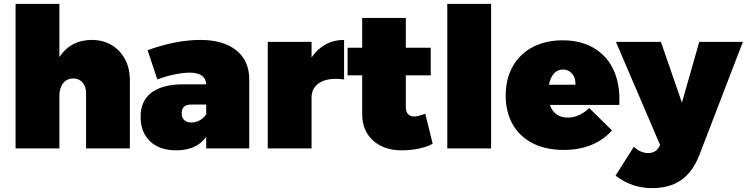

<svg xmlns="http://www.w3.org/2000/svg" viewBox="-20 -762 3835 986"><path d="M647 -349V0H422V-284Q422 -318 404 -338.5Q386 -359 357 -359Q324 -359 304.5 -335Q285 -311 285 -271V0H60V-742H285V-469Q313 -512 355.5 -534.5Q398 -557 451 -557Q508 -557 552.5 -531Q597 -505 622 -458Q647 -411 647 -349Z M1260 -354V0H1039V-59Q989 10 885 10Q799 10 750.5 -36.5Q702 -83 702 -162Q702 -243 756 -285Q810 -327 914 -329H1039Q1038 -358 1016.5 -373.5Q995 -389 954 -389Q922 -389 877.5 -380Q833 -371 788 -354L738 -504Q808 -530 877.5 -543.5Q947 -557 1008 -557Q1127 -557 1193.5 -503.5Q1260 -450 1260 -354ZM1039 -175V-225H961Q913 -225 913 -181Q913 -158 926 -145.5Q939 -133 963 -133Q985 -133 1005.5 -144Q1026 -155 1039 -175Z M1747 -557V-354Q1725 -357 1704 -357Q1646 -357 1613 -331.5Q1580 -306 1580 -261V0H1355V-547H1580V-467Q1609 -510 1651.5 -533.5Q1694 -557 1747 -557Z M2202 -24Q2175 -8 2131.5 1Q2088 10 2043 10Q1951 10 1895.5 -40.5Q1840 -91 1840 -176V-375H1765V-517H1840V-670H2064V-517H2192V-375H2064V-210Q2064 -188 2076 -175.5Q2088 -163 2108 -164Q2127 -164 2164 -178Z M2277 -742H2502V0H2277Z M3161 -252Q3161 -233 3160 -223H2804Q2815 -191 2838.5 -174.5Q2862 -158 2895 -158Q2954 -158 3006 -207L3123 -92Q3079 -43 3016.5 -17.5Q2954 8 2875 8Q2783 8 2715.5 -26.5Q2648 -61 2612.5 -124Q2577 -187 2577 -271Q2577 -357 2613 -421Q2649 -485 2715.5 -520Q2782 -555 2869 -555Q2959 -555 3025 -518Q3091 -481 3126 -412.5Q3161 -344 3161 -252ZM2871 -405Q2843 -405 2824.5 -384Q2806 -363 2799 -327H2935Q2937 -361 2918.5 -383Q2900 -405 2871 -405Z M3330 204Q3276 204 3230.5 188.5Q3185 173 3141 140L3235 -8Q3270 24 3308 24Q3346 24 3362 -4L3370 -17L3143 -547H3374L3482 -235L3571 -547H3795L3570 38Q3536 123 3477 163.5Q3418 204 3330 204Z"/></svg>

Font: Gontserrat Black
Style: Regular
Weight: 900
Designer: Julieta Ulanovsky
Foundry: Julieta Ulanovsky
Version: Version 6.001